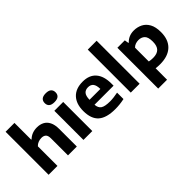

<svg xmlns="http://www.w3.org/2000/svg" viewBox="-26 -1570 2551 2551"><g transform="rotate(-45 1250.0 -294.0)"><path d="M64.5 0V-808H231V-493.5H238.5Q302 -555.5 400 -555.5Q455.5 -555.5 499.5 -533Q543.5 -510.5 569.2 -460.8Q595 -411 595 -330V0H429V-320Q429 -373.5 406 -394Q383 -414.5 343 -414.5Q312 -414.5 282 -402.8Q252 -391 231 -368V0Z M719.5 0V-547H886V0ZM803 -626.5Q751 -626.5 726 -648Q701 -669.5 701 -709.5Q701 -749.5 726 -771.2Q751 -793 803 -793Q855 -793 880 -771.2Q905 -749.5 905 -709.5Q905 -669.5 880 -648Q855 -626.5 803 -626.5Z M1308.5 10.5Q1144.5 10.5 1066.8 -57.5Q989 -125.5 989 -273Q989 -407.5 1059 -481.5Q1129 -555.5 1259 -555.5Q1383 -555.5 1447.5 -480.8Q1512 -406 1512 -267.5V-226.5H1154Q1158 -164 1197 -137.8Q1236 -111.5 1333 -111.5Q1366.5 -111.5 1404.2 -116.2Q1442 -121 1479.5 -128.5V-8Q1432.5 2 1390.5 6.2Q1348.5 10.5 1308.5 10.5ZM1256.5 -452.5Q1207.5 -452.5 1181.2 -422Q1155 -391.5 1153.5 -320H1357.5Q1356 -391 1330.8 -421.8Q1305.5 -452.5 1256.5 -452.5Z M1608.5 0V-808H1775V0Z M1904 220V-547H2043.5L2053 -489H2060.5Q2088 -519.5 2128.2 -537.5Q2168.5 -555.5 2220 -555.5Q2285.5 -555.5 2340.5 -528Q2395.5 -500.5 2428.5 -440.8Q2461.5 -381 2461.5 -284.5Q2461.5 -142 2381 -66Q2300.5 10 2151 10Q2129.5 10 2108.8 8.5Q2088 7 2070.5 5V220ZM2145.5 -115.5Q2221 -115.5 2258.2 -152.8Q2295.5 -190 2295.5 -272.5Q2295.5 -357.5 2261.5 -389.8Q2227.5 -422 2173.5 -422Q2145.5 -422 2118 -412.5Q2090.5 -403 2070.5 -381.5V-123Q2085.5 -119.5 2105.2 -117.5Q2125 -115.5 2145.5 -115.5Z"/></g></svg>

Font: Encode Sans SemiExpanded SemiExpanded
Style: Bold
Weight: 700
Width: 6
Designer: Multiple Designers
Foundry: Impallari Type
Version: Version 3.000; ttfautohint (v1.8.3) -l 8 -r 50 -G 200 -x 14 